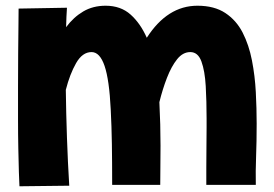

<svg xmlns="http://www.w3.org/2000/svg" viewBox="-20 -573 956 671"><path d="M48 78Q47 63 46 28.5Q45 -6 44 -54Q43 -102 43 -157.5Q43 -213 43 -269Q43 -331 43.5 -387Q44 -443 44.5 -484Q45 -525 45 -543L214 -546Q212 -518 211 -478Q237 -513 271 -533Q305 -553 349 -553Q402 -553 436.5 -522Q471 -491 493 -441Q565 -553 670 -553Q729 -553 767.5 -527.5Q806 -502 828 -459Q850 -416 860.5 -362Q871 -308 874 -251Q877 -194 877 -141Q877 -78 875 -26Q873 26 874 73H701Q701 49 701 12.5Q701 -24 701.5 -61.5Q702 -99 702 -126.5Q702 -154 702 -159Q702 -219 699 -272Q696 -325 684 -358Q672 -391 645 -391Q619 -391 599 -366Q579 -341 563.5 -301Q548 -261 537 -216Q539 -177 540 -138.5Q541 -100 541 -64Q541 -23 540.5 7.5Q540 38 540 73H372Q372 -8 371 -70Q370 -132 367 -190Q362 -294 345.5 -342.5Q329 -391 300 -391Q268 -391 246 -352.5Q224 -314 210 -259Q211 -179 214 -92Q217 -5 222 76Z"/></svg>

Font: Mochiy Pop P One
Style: Regular
Weight: 400
Designer: FONTDASU
Foundry: FONTDASU / Google Inc. / Adobe
Version: Version 2.000